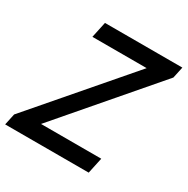

<svg xmlns="http://www.w3.org/2000/svg" viewBox="-213 -882 1003 1027"><g transform="rotate(30 288.5 -368.5)"><path d="M470 0H-46L-31 -70L459 -639H124L145 -737H623L608 -667L119 -98H491Z"/></g></svg>

Font: l_WÎeÑOS 500W
Style: Regular
Weight: 500
Designer: R?O
Version: Version 2.00 June 21, 2023